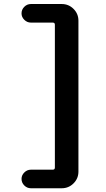

<svg xmlns="http://www.w3.org/2000/svg" viewBox="-20 -790 540 979"><path d="M294.9 -769.5Q330.1 -769.5 355 -744.6Q379.9 -719.7 379.9 -684.6V85Q379.9 120.1 355 145Q330.1 169.9 294.9 169.9H137.7Q118.2 169.9 104 155.8Q89.8 141.6 89.8 122.1Q89.8 103.5 104 89.4Q118.2 75.2 137.7 75.2H249Q259.8 75.2 259.8 64.5V-664.1Q259.8 -674.8 249 -674.8H137.7Q118.2 -674.8 104 -689Q89.8 -703.1 89.8 -721.7Q89.8 -741.2 104 -755.4Q118.2 -769.5 137.7 -769.5Z"/></svg>

Font: Rounded-X Mgen+ 1m bold
Style: Bold
Weight: 700
Designer: [Source Han Sans]
Ryoko NISHIZUKA  (kana & ideographs); Paul D. Hunt (Latin, Greek & Cyrillic); Wenlong ZHANG  (bopomofo
Version: Version 1.059.20150602